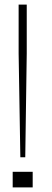

<svg xmlns="http://www.w3.org/2000/svg" viewBox="-20 -820 226 840"><path d="M69 -132 61.5 -586.5V-800H97V-586.5L90.5 -132ZM35.5 0V-68.5H123V0Z"/></svg>

Font: Big Shoulders Display Thin ExtraLight
Style: Regular
Weight: 250
Version: Version 2.002